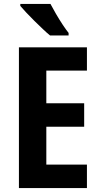

<svg xmlns="http://www.w3.org/2000/svg" viewBox="-20 -954 513 974"><path d="M421 0H76V-714H421V-596H215V-430H407V-311H215V-119H421ZM236 -934Q247 -913 263.5 -884.5Q280 -856 297.5 -829.5Q315 -803 328 -787V-774H234Q219 -786 198 -806Q177 -826 154.5 -848Q132 -870 113 -890.5Q94 -911 83 -924V-934Z"/></svg>

Font: Noto Sans Tamil Condensed
Style: Bold
Weight: 700
Width: 3
Designer: Jelle Bosma - Monotype Design Team
Foundry: Monotype Imaging Inc.
Version: Version 2.004; ttfautohint (v1.8.4.7-5d5b)